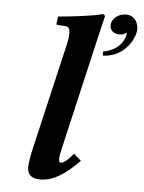

<svg xmlns="http://www.w3.org/2000/svg" viewBox="-52 -747 598 799"><g transform="rotate(5 247.0 -347.5)"><path d="M330 -583 355 -688C355 -695 352 -698 343 -698C316 -688 202 -675 161 -672L157 -642C157 -639 158 -637 162 -637L193 -635C206 -635 214 -629 214 -607C214 -596 212.1 -578.8 207 -557L105 -119C97.8 -88 92 -56 92 -39C92 -21 95 10 146 10C198 10 246 -19 308 -82L277 -109C256 -82 236 -67 225 -67C220 -67 217 -71 217 -83C217 -92 219.6 -105.9 224 -125ZM443 -705C407 -705 386 -680 383 -664C383 -661 382 -658 382 -655C382 -639 391 -620 424 -620C432 -620 443 -623 451 -630C452 -627 452 -624 451 -620C450 -616 441 -558 360 -543L361 -526C452 -530 486.9 -606 492 -632C493 -637 494 -642 494 -647C494 -678 476 -705 443 -705Z"/></g></svg>

Font: Linux Libertine O
Style: Bold Italic
Weight: 700
Italic angle: -11.5°
Designer: Philipp H. Poll
Foundry: Philipp H. Poll
Version: Version 4.1.0